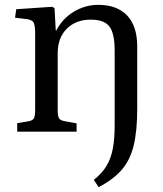

<svg xmlns="http://www.w3.org/2000/svg" viewBox="-20 -543 673 792"><path d="M385 -523Q463 -523 504.5 -479Q546 -435 546 -352V-94Q546 -3 531.5 57Q517 117 482.5 157Q448 197 387 229L367 199Q401 172 419.5 141Q438 110 445.5 69.5Q453 29 453 -27V-334Q453 -405 431.5 -433.5Q410 -462 354 -462Q293 -462 255.5 -424.5Q218 -387 218 -324V-87Q218 -65 223 -56Q228 -47 243 -44L296 -34V0H51V-35L99 -43Q115 -46 120 -55.5Q125 -65 125 -91V-402Q125 -438 119 -449.5Q113 -461 91 -464L42 -470L47 -505L196 -515L205 -509L210 -417H212Q238 -467 285 -495Q332 -523 385 -523Z"/></svg>

Font: Literata 36pt
Style: Regular
Weight: 400
Designer: Latin by Veronika Burian and Jose Scaglione. Greek by Irene Vlachou. Cyrillic by Vera Evstafieva.
Foundry: TypeTogether
Version: Version 3.002